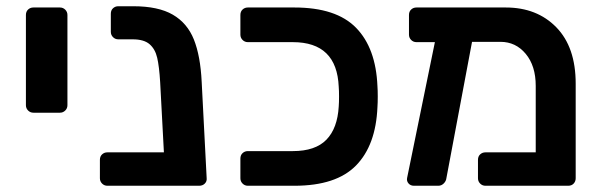

<svg xmlns="http://www.w3.org/2000/svg" viewBox="-20 -595 1919 615"><path d="M63 -258V-547Q63 -558 70 -564.5Q77 -571 87 -571H172Q182 -571 189 -564Q196 -557 196 -547V-258Q196 -248 189 -241Q182 -234 172 -234H87Q77 -234 70 -241Q63 -248 63 -258Z M618 0H324Q314 0 307 -7Q300 -14 300 -24V-83Q300 -94 307 -100.5Q314 -107 324 -107H505L493 -332Q490 -382 483.5 -410Q477 -438 459 -453.5Q441 -469 405 -469H359Q349 -469 342 -476Q335 -483 335 -493V-551Q335 -562 342 -568.5Q349 -575 359 -575H407Q487 -575 533.5 -548Q580 -521 601 -468.5Q622 -416 626 -333L642 -24Q643 -14 636 -7Q629 0 618 0Z M750 -24V-87Q750 -98 757 -104.5Q764 -111 774 -111H918Q990 -111 1025.5 -147.5Q1061 -184 1065 -254Q1066 -267 1066 -286Q1066 -305 1065 -317Q1059 -460 918 -460H774Q764 -460 757 -467Q750 -474 750 -484V-547Q750 -558 757 -564.5Q764 -571 774 -571H923Q1057 -571 1120.5 -506Q1184 -441 1189 -319Q1190 -306 1190 -286Q1190 -265 1189 -252Q1184 -130 1120.5 -65Q1057 0 923 0H774Q764 0 757 -7Q750 -14 750 -24Z M1824 -327V-24Q1824 -14 1817.5 -7Q1811 0 1800 0H1535Q1525 0 1518 -7Q1511 -14 1511 -24V-83Q1511 -94 1518 -100.5Q1525 -107 1535 -107H1696V-320Q1696 -384 1664 -422.5Q1632 -461 1583 -461H1492L1410 -25Q1409 -15 1401.5 -7.5Q1394 0 1384 0H1306Q1295 0 1288.5 -7.5Q1282 -15 1284 -25L1373 -460H1314Q1304 -460 1297 -467Q1290 -474 1290 -484V-547Q1290 -558 1297 -564.5Q1304 -571 1314 -571H1600Q1700 -571 1762 -507.5Q1824 -444 1824 -327Z"/></svg>

Font: Hezaedrus Medium
Style: Regular
Weight: 500
Designer: Hubert & Fischer
Foundry: Hubert & Fischer
Version: Version 1.10;September 3, 2019;FontCreator 11.5.0.2425 64-bi